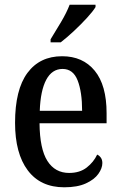

<svg xmlns="http://www.w3.org/2000/svg" viewBox="-20 -786 513 816"><path d="M253 10Q152 10 98 -62Q44 -134 44 -264Q44 -405 96.5 -476Q149 -547 244 -547Q332 -547 382.5 -485.5Q433 -424 433 -305V-262H148Q149 -153 181.5 -102Q214 -51 274 -51Q319 -51 348.5 -74Q378 -97 393 -129Q402 -125 408.5 -116Q415 -107 415 -93Q415 -71 398 -47Q381 -23 345 -6.5Q309 10 253 10ZM329 -315Q329 -395 310 -444Q291 -493 246 -493Q201 -493 176.5 -447Q152 -401 149 -315ZM195 -619Q216 -653 239.5 -692.5Q263 -732 276 -766H386V-756Q376 -739 350.5 -711Q325 -683 294.5 -654.5Q264 -626 238 -606H195Z"/></svg>

Font: Noto Serif Tamil Condensed Medium
Style: Regular
Weight: 500
Width: 3
Designer: Indian Type Foundry, Tom Grace, and the Monotype Design Team
Foundry: Monotype Imaging Inc.
Version: Version 2.004; ttfautohint (v1.8.4.7-5d5b)